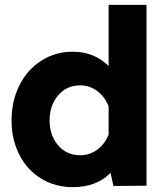

<svg xmlns="http://www.w3.org/2000/svg" viewBox="-20 -769 663 794"><path d="M585.9 -749V-1L449.2 0L437 -54.2Q379.4 4.9 280.8 4.9Q207.5 4.9 149.7 -30.8Q91.8 -66.4 59.8 -129.4Q27.8 -192.4 27.8 -271Q27.8 -350.1 59.6 -414.8Q91.3 -479.5 149.7 -517.3Q208 -555.2 280.8 -555.2Q368.7 -555.2 429.2 -496.1V-749ZM312 -127Q351.1 -127 382.6 -150.4Q414.1 -173.8 429.2 -212.9V-329.1Q414.1 -368.2 382.6 -392.1Q351.1 -416 312 -416Q255.4 -416 220.2 -374.5Q185.1 -333 185.1 -271Q185.1 -209.5 220.2 -168.2Q255.4 -127 312 -127Z"/></svg>

Font: Oakes Grotesk Bold
Style: Regular
Weight: 700
Designer: Samuel Oakes
Foundry: Samuel Oakes
Version: Version 1.000;PS 001.000;hotconv 1.0.88;makeotf.lib2.5.64775